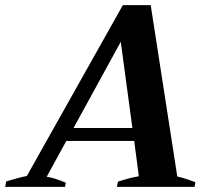

<svg xmlns="http://www.w3.org/2000/svg" viewBox="-61 -724 827 744"><path d="M696 -18 693 0H392L396 -20Q441 -35 477 -41L459 -178H196L120 -39Q149 -35 194 -16L191 0H-41L-37 -21Q-14 -28 8.5 -34Q31 -40 43 -42L415 -704H523L626 -40Q657 -33 696 -18ZM452 -228 407 -562 224 -228Z"/></svg>

Font: Trirong
Style: Bold Italic
Weight: 700
Italic angle: -12°
Designer: Katatrad Team
Foundry: CadsonDemak
Version: Version 1.001